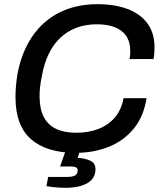

<svg xmlns="http://www.w3.org/2000/svg" viewBox="-20 -718 765 917"><path d="M341 12Q203 12 128.5 -53Q54 -118 54 -254Q54 -283 56.5 -310Q59 -337 63 -362Q82 -466 132.5 -541.5Q183 -617 262.5 -657.5Q342 -698 446 -698Q527 -698 588 -675.5Q649 -653 683.5 -607Q718 -561 718 -491Q718 -478 717 -464Q716 -450 713 -436H598Q601 -446 601.5 -456Q602 -466 602 -475Q602 -518 582.5 -546.5Q563 -575 527.5 -588.5Q492 -602 443 -602Q388 -602 344 -585Q300 -568 267 -536.5Q234 -505 212.5 -460Q191 -415 181 -360Q177 -343 175 -329Q173 -315 171.5 -303Q170 -291 169.5 -280.5Q169 -270 169 -258Q169 -198 189 -159.5Q209 -121 248 -102.5Q287 -84 343 -84Q404 -84 451 -102.5Q498 -121 529 -157.5Q560 -194 570 -249H680Q666 -160 617.5 -102Q569 -44 497.5 -16Q426 12 341 12ZM297 179Q274 179 248.5 177Q223 175 202 171L210 127H302Q326 127 338.5 120Q351 113 351 95Q351 86 343 81.5Q335 77 314 77H267L298 -11H366L351 36Q386 38 411 49.5Q436 61 436 90Q436 117 422.5 134.5Q409 152 388 161.5Q367 171 343 175Q319 179 297 179Z"/></svg>

Font: Archivo SemiBold Medium
Style: Italic
Weight: 500
Italic angle: -10°
Version: Version 2.001